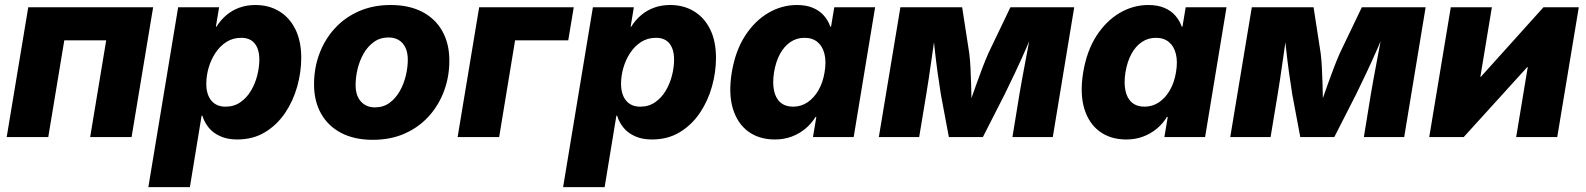

<svg xmlns="http://www.w3.org/2000/svg" viewBox="-20 -559 6466 783"><path d="M604.5 -529.3 516.6 0H347.7L413.1 -394.5H242.2L176.8 0H7.3L95.2 -529.3Z M585 204.1 706.5 -529.3H873.5L860.4 -450.2H862.8Q879.9 -477.5 903.3 -497.3Q926.8 -517.1 956.3 -527.8Q985.8 -538.6 1021.5 -538.6Q1076.7 -538.6 1118.9 -512.9Q1161.1 -487.3 1184.8 -439.2Q1208.5 -391.1 1208.5 -322.8Q1208.5 -265.1 1192.1 -206.3Q1175.8 -147.5 1142.8 -98.6Q1109.9 -49.8 1061 -20Q1012.2 9.8 947.3 9.8Q907.7 9.8 878.7 -3.2Q849.6 -16.1 831.5 -38.1Q813.5 -60.1 805.2 -87.4H802.2L754.4 204.1ZM899.4 -124Q934.6 -124 960.7 -142.3Q986.8 -160.6 1003.9 -189.7Q1021 -218.8 1029.3 -252.2Q1037.6 -285.6 1037.6 -315.9Q1037.6 -357.9 1019 -381.3Q1000.5 -404.8 963.4 -404.8Q929.7 -404.8 903.3 -387.9Q877 -371.1 858.6 -343.3Q840.3 -315.4 830.8 -282.5Q821.3 -249.5 821.3 -217.3Q821.3 -173.8 841.8 -148.9Q862.3 -124 899.4 -124Z M1500 11.2Q1425.3 11.2 1371.6 -16.8Q1317.9 -44.9 1289.3 -95.7Q1260.7 -146.5 1260.7 -215.3Q1260.7 -281.7 1282.7 -340.3Q1304.7 -398.9 1345.7 -443.6Q1386.7 -488.3 1444.3 -513.4Q1502 -538.6 1573.2 -538.6Q1648.4 -538.6 1701.9 -510.7Q1755.4 -482.9 1783.9 -431.9Q1812.5 -380.9 1812.5 -312Q1812.5 -247.1 1791.3 -189Q1770 -130.9 1729.5 -85.7Q1689 -40.5 1631.1 -14.6Q1573.2 11.2 1500 11.2ZM1508.8 -121.1Q1543.5 -121.1 1568.6 -139.6Q1593.8 -158.2 1610.4 -187.5Q1627 -216.8 1635 -250.7Q1643.1 -284.7 1643.1 -315.4Q1643.1 -344.7 1633.3 -365Q1623.5 -385.3 1606 -395.8Q1588.4 -406.2 1564.5 -406.2Q1530.3 -406.2 1504.9 -387.9Q1479.5 -369.6 1462.9 -340.6Q1446.3 -311.5 1438.2 -277.6Q1430.2 -243.7 1430.2 -212.4Q1430.2 -168.9 1451.9 -145Q1473.6 -121.1 1508.8 -121.1Z M2319.8 -529.3 2297.4 -394.5H2080.6L2015.6 0H1846.2L1934.1 -529.3Z M2276.4 204.1 2397.9 -529.3H2564.9L2551.8 -450.2H2554.2Q2571.3 -477.5 2594.7 -497.3Q2618.2 -517.1 2647.7 -527.8Q2677.2 -538.6 2712.9 -538.6Q2768.1 -538.6 2810.3 -512.9Q2852.5 -487.3 2876.2 -439.2Q2899.9 -391.1 2899.9 -322.8Q2899.9 -265.1 2883.5 -206.3Q2867.2 -147.5 2834.2 -98.6Q2801.3 -49.8 2752.4 -20Q2703.6 9.8 2638.7 9.8Q2599.1 9.8 2570.1 -3.2Q2541 -16.1 2522.9 -38.1Q2504.9 -60.1 2496.6 -87.4H2493.7L2445.8 204.1ZM2590.8 -124Q2626 -124 2652.1 -142.3Q2678.2 -160.6 2695.3 -189.7Q2712.4 -218.8 2720.7 -252.2Q2729 -285.6 2729 -315.9Q2729 -357.9 2710.4 -381.3Q2691.9 -404.8 2654.8 -404.8Q2621.1 -404.8 2594.7 -387.9Q2568.4 -371.1 2550 -343.3Q2531.7 -315.4 2522.2 -282.5Q2512.7 -249.5 2512.7 -217.3Q2512.7 -173.8 2533.2 -148.9Q2553.7 -124 2590.8 -124Z M3140.1 9.8Q3075.7 9.8 3031.2 -22.9Q2986.8 -55.7 2968.5 -116.9Q2950.2 -178.2 2964.4 -264.6Q2979 -351.6 3018.3 -412.6Q3057.6 -473.6 3112.8 -506.1Q3168 -538.6 3230 -538.6Q3267.6 -538.6 3294.9 -527.1Q3322.3 -515.6 3339.8 -495.6Q3357.4 -475.6 3366.2 -450.2H3369.1L3382.3 -529.3H3548.8L3461.4 0H3295.4L3309.1 -82H3305.7Q3289.1 -54.7 3264.4 -34.2Q3239.7 -13.7 3208.7 -2Q3177.7 9.8 3140.1 9.8ZM3214.4 -124Q3246.6 -124 3272.9 -141.6Q3299.3 -159.2 3317.6 -190.7Q3335.9 -222.2 3342.8 -264.6Q3350.1 -307.6 3342.3 -339.1Q3334.5 -370.6 3313.7 -387.7Q3293 -404.8 3260.7 -404.8Q3229 -404.8 3203.6 -387.7Q3178.2 -370.6 3161.1 -339.4Q3144 -308.1 3136.7 -264.6Q3129.9 -221.7 3136.5 -189.9Q3143.1 -158.2 3162.8 -141.1Q3182.6 -124 3214.4 -124Z M3564 0 3651.9 -529.3H3903.8L3932.6 -342.8Q3936 -316.4 3937.7 -283.4Q3939.5 -250.5 3940.4 -215.3Q3941.4 -180.2 3941.9 -147.5Q3942.4 -114.7 3942.9 -88.9H3917Q3926.3 -114.7 3937.7 -147.5Q3949.2 -180.2 3961.7 -215.3Q3974.1 -250.5 3986.8 -283.4Q3999.5 -316.4 4011.2 -342.8L4100.6 -529.3H4360.8L4273.4 0H4108.9L4137.2 -173.8Q4142.1 -203.6 4148.7 -239Q4155.3 -274.4 4162.4 -312.3Q4169.4 -350.1 4176.5 -387.7Q4183.6 -425.3 4189.5 -459.5H4205.6Q4186.5 -411.6 4164.3 -360.8Q4142.1 -310.1 4119.6 -262.5Q4097.2 -214.8 4077.1 -174.3L3988.3 0H3849.6L3816.9 -174.3Q3810.1 -215.8 3803.5 -263.9Q3796.9 -312 3791.5 -362.1Q3786.1 -412.1 3782.2 -459.5H3799.8Q3794.4 -425.3 3789.1 -387.7Q3783.7 -350.1 3778.3 -312.3Q3772.9 -274.4 3767.6 -239Q3762.2 -203.6 3757.3 -173.8L3728.5 0Z M4573.2 9.8Q4508.8 9.8 4464.4 -22.9Q4419.9 -55.7 4401.6 -116.9Q4383.3 -178.2 4397.5 -264.6Q4412.1 -351.6 4451.4 -412.6Q4490.7 -473.6 4545.9 -506.1Q4601.1 -538.6 4663.1 -538.6Q4700.7 -538.6 4728 -527.1Q4755.4 -515.6 4772.9 -495.6Q4790.5 -475.6 4799.3 -450.2H4802.2L4815.4 -529.3H4981.9L4894.5 0H4728.5L4742.2 -82H4738.8Q4722.2 -54.7 4697.5 -34.2Q4672.9 -13.7 4641.8 -2Q4610.8 9.8 4573.2 9.8ZM4647.5 -124Q4679.7 -124 4706.1 -141.6Q4732.4 -159.2 4750.7 -190.7Q4769 -222.2 4775.9 -264.6Q4783.2 -307.6 4775.4 -339.1Q4767.6 -370.6 4746.8 -387.7Q4726.1 -404.8 4693.8 -404.8Q4662.1 -404.8 4636.7 -387.7Q4611.3 -370.6 4594.2 -339.4Q4577.1 -308.1 4569.8 -264.6Q4563 -221.7 4569.6 -189.9Q4576.2 -158.2 4595.9 -141.1Q4615.7 -124 4647.5 -124Z M4997.1 0 5085 -529.3H5336.9L5365.7 -342.8Q5369.1 -316.4 5370.8 -283.4Q5372.6 -250.5 5373.5 -215.3Q5374.5 -180.2 5375 -147.5Q5375.5 -114.7 5376 -88.9H5350.1Q5359.4 -114.7 5370.8 -147.5Q5382.3 -180.2 5394.8 -215.3Q5407.2 -250.5 5419.9 -283.4Q5432.6 -316.4 5444.3 -342.8L5533.7 -529.3H5793.9L5706.5 0H5542L5570.3 -173.8Q5575.2 -203.6 5581.8 -239Q5588.4 -274.4 5595.5 -312.3Q5602.5 -350.1 5609.6 -387.7Q5616.7 -425.3 5622.6 -459.5H5638.7Q5619.6 -411.6 5597.4 -360.8Q5575.2 -310.1 5552.7 -262.5Q5530.3 -214.8 5510.3 -174.3L5421.4 0H5282.7L5250 -174.3Q5243.2 -215.8 5236.6 -263.9Q5230 -312 5224.6 -362.1Q5219.2 -412.1 5215.3 -459.5H5232.9Q5227.5 -425.3 5222.2 -387.7Q5216.8 -350.1 5211.4 -312.3Q5206.1 -274.4 5200.7 -239Q5195.3 -203.6 5190.4 -173.8L5161.6 0Z M6330.6 0H6163.1L6210.4 -285.6H6208.5L5949.2 0H5808.6L5896.5 -529.3H6064L6017.1 -245.6H6019L6274.4 -529.3H6418.5Z"/></svg>

Font: Inter 24pt ExtraBold
Style: Italic
Weight: 800
Italic angle: -9.3988°
Designer: Rasmus Andersson
Foundry: rsms
Version: Version 4.001;git-66647c0bb